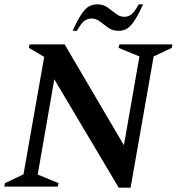

<svg xmlns="http://www.w3.org/2000/svg" viewBox="-25 -866 820 891"><path d="M-5 0 -2 -16 84 -57 180 -602 109 -644 112 -660H275L550 -192L622 -604L525 -644L529 -660H775L772 -644L688 -604L581 5H526L227 -498L150 -56L247 -16L243 0ZM312 -723Q337 -778 355.5 -804Q374 -830 391 -838Q408 -846 427 -846Q454 -846 474 -831.5Q494 -817 512.5 -802.5Q531 -788 552 -788Q568 -788 582.5 -797.5Q597 -807 619 -846H639Q614 -791 595.5 -765Q577 -739 560.5 -731Q544 -723 525 -723Q498 -723 478 -737Q458 -751 439.5 -765.5Q421 -780 400 -780Q384 -780 369 -771Q354 -762 332 -723Z"/></svg>

Font: Spectral SC SemiBold
Style: Italic
Weight: 600
Italic angle: -10°
Designer: Jean-Baptiste Levee
Foundry: Production Type
Version: Version 2.001